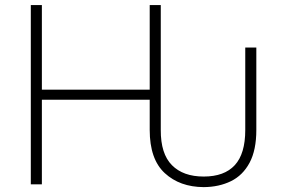

<svg xmlns="http://www.w3.org/2000/svg" viewBox="-20 -748 1150 779"><path d="M806.6 11.2Q709.5 10.7 648.4 -45.7Q587.4 -102.1 587.4 -220.7V-343.3H149.9V0H105V-727.5H149.9V-384.3H587.4V-727.5H632.3V-220.7Q631.8 -124 677.5 -77.9Q723.1 -31.7 806.6 -31.7Q890.1 -31.7 932.6 -77.9Q975.1 -124 975.1 -220.7V-555.2H1020V-220.7Q1020 -139.2 992.7 -87.9Q965.3 -36.6 917 -12.9Q868.7 10.7 806.6 11.2Z"/></svg>

Font: Inter Extra Light
Style: Regular
Weight: 200
Designer: Rasmus Andersson
Foundry: rsms
Version: Version 4.000;git-3c8e0fc